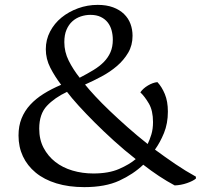

<svg xmlns="http://www.w3.org/2000/svg" viewBox="-20 -754 835 788"><path d="M556 -375Q567 -391 587 -403Q607 -415 626 -417Q644 -398 656.5 -368Q669 -338 669 -296Q669 -247 653 -208Q637 -169 616 -140Q658 -109 700 -80.5Q742 -52 784 -29V-21Q772 -11 747.5 -2.5Q723 6 697 7Q665 -10 632.5 -31.5Q600 -53 568 -78Q527 -39 469.5 -12.5Q412 14 326 14Q262 14 211.5 -1.5Q161 -17 126.5 -45.5Q92 -74 74 -112.5Q56 -151 56 -198Q56 -237 68.5 -268Q81 -299 104 -324Q127 -349 159 -369Q191 -389 231 -406Q205 -440 186.5 -476Q168 -512 168 -552Q168 -591 185.5 -624.5Q203 -658 232.5 -682Q262 -706 300.5 -720Q339 -734 381 -734Q417 -734 444 -724Q471 -714 489 -696.5Q507 -679 515.5 -656Q524 -633 524 -607Q524 -568 506 -537.5Q488 -507 460 -483Q432 -459 397.5 -440.5Q363 -422 329 -407Q345 -387 371 -359Q397 -331 430.5 -299Q464 -267 503.5 -232Q543 -197 586 -163Q594 -179 601 -201.5Q608 -224 608 -253Q608 -300 591 -329Q574 -358 556 -375ZM363 -42Q426 -42 468.5 -60.5Q511 -79 537 -101Q491 -137 448 -176Q405 -215 368.5 -251.5Q332 -288 302.5 -320.5Q273 -353 255 -377Q204 -353 172.5 -319.5Q141 -286 141 -226Q141 -181 159 -147Q177 -113 207 -89.5Q237 -66 277.5 -54Q318 -42 363 -42ZM244 -581Q244 -541 262 -505Q280 -469 307 -435Q338 -451 363.5 -466.5Q389 -482 406.5 -500Q424 -518 433.5 -540Q443 -562 443 -591Q443 -611 438 -629.5Q433 -648 422 -662Q411 -676 393.5 -684.5Q376 -693 351 -693Q331 -693 311.5 -686.5Q292 -680 277 -666.5Q262 -653 253 -632Q244 -611 244 -581Z"/></svg>

Font: Gotu
Style: Regular
Weight: 400
Designer: Sarang Kulkarni & Kailash Malviya
Foundry: Ek Type
Version: Version 2.320;hotconv 1.0.109;makeotfexe 2.5.65596; ttfautoh